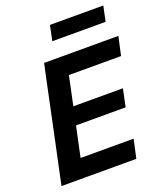

<svg xmlns="http://www.w3.org/2000/svg" viewBox="-162 -1017 963 1125"><g transform="rotate(-20 319.5 -455.0)"><path d="M25 0Q37 -57.5 48.5 -111.5Q60 -166 74.5 -233.5L125 -472.5Q139.5 -542 151.2 -597.5Q163 -653 176 -713H639L613.5 -596.5H288Q281 -563 274 -528.5Q266.5 -493.5 258 -453.5L250 -415.5H559L536 -305H226.5L216 -256Q207.5 -217 200.5 -183Q193.5 -149 186.5 -116.5H517L491.5 0ZM264.5 -816 284.5 -910.5H617L597 -816Z"/></g></svg>

Font: Heraclito SemiBold
Style: Italic
Weight: 600
Italic angle: -12°
Designer: Kostas Bartsokas (font) & Cristiano Sobral (main changes)
Foundry: Kostas Bartsokas (font) & Cristiano Sobral (main changes)
Version: Version 1.00;July 8, 2020;FontCreator 13.0.0.2655 64-bit